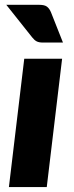

<svg xmlns="http://www.w3.org/2000/svg" viewBox="-20 -756 299 776"><path d="M5.5 0ZM231 -518.5 169 0H16L78 -518.5ZM139 -736.5Q160.5 -736.5 170.2 -728.8Q180 -721 186 -706.5L234.5 -584H153.5Q137.5 -584 128.2 -588.8Q119 -593.5 110 -605L5.5 -736.5Z"/></svg>

Font: Lato Black
Style: Italic
Weight: 900
Italic angle: -7°
Designer: Lukasz Dziedzic
Foundry: tyPoland Lukasz Dziedzic
Version: Version 2.007; 2014-02-27